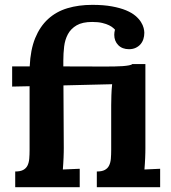

<svg xmlns="http://www.w3.org/2000/svg" viewBox="-20 -775 707 795"><path d="M582 -160.6Q582 -153.3 581.8 -143.1Q581.5 -132.8 581.1 -121.1Q580.6 -109.4 579.8 -96.9Q579.1 -84.5 578.1 -73.2L643.1 -76.2V0H380.9V-64.9Q401.9 -64.9 413.8 -71.3Q425.8 -77.6 431.6 -89.4Q437.5 -101.1 439 -117.4Q440.4 -133.8 440.4 -153.8V-338.9Q440.4 -356.9 441.2 -380.4Q441.9 -403.8 444.3 -426.3L242.7 -421.4L244.1 -162.6Q244.1 -155.3 243.9 -144.8Q243.7 -134.3 243.2 -122.1Q242.7 -109.9 241.9 -97.2Q241.2 -84.5 240.2 -73.2L310.1 -76.2V0H43V-64.9Q64 -64.9 75.9 -71.3Q87.9 -77.6 93.8 -89.4Q99.6 -101.1 101.1 -117.4Q102.5 -133.8 102.5 -153.8V-418L30.3 -416.5V-500H103Q106 -568.8 125.7 -617.2Q145.5 -665.5 179.2 -696.3Q212.9 -727.1 259.3 -741Q305.7 -754.9 362.3 -754.9Q409.2 -754.9 443.6 -748.5Q478 -742.2 502 -732.2Q525.9 -722.2 540.8 -709.5Q555.7 -696.8 563.7 -683.8Q571.8 -670.9 574.7 -659.2Q577.6 -647.5 577.6 -639.2Q577.6 -625.5 573.7 -613.3Q569.8 -601.1 561.8 -591.8Q553.7 -582.5 541.7 -576.9Q529.8 -571.3 514.2 -571.3Q486.3 -571.3 469.7 -588.1Q453.1 -605 453.1 -630.9Q453.1 -641.1 456.1 -652.3Q454.1 -654.3 448.5 -659.4Q442.9 -664.6 431.9 -670.2Q420.9 -675.8 403.8 -679.9Q386.7 -684.1 361.8 -684.1Q321.3 -684.1 297.4 -670.2Q273.4 -656.2 261.2 -633.5Q249 -610.8 245.6 -582.3Q242.2 -553.7 242.2 -523.9V-500L411.1 -499.5Q433.1 -499.5 452.9 -499.8Q472.7 -500 488 -501.2Q503.4 -502.4 513.9 -504.4Q524.4 -506.3 527.8 -509.8H582Z"/></svg>

Font: DimaFred
Style: Bold
Weight: 800
Designer: R.Balvardi
Foundry: R.Balvardi (r.balvardi@gmail.com)
Version: Version 1.00;August 2, 2018;FontCreator 11.5.0.2427 64-bit